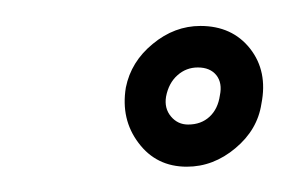

<svg xmlns="http://www.w3.org/2000/svg" viewBox="-20 -717 223 148"><path d="M124 -588.5Q144.5 -588.5 161.5 -602.8Q178.5 -617 181.5 -637Q186.5 -662 172.8 -679.5Q159 -697 134.5 -697Q114.5 -697 97.8 -683.2Q81 -669.5 77 -649.5Q73 -625 86.8 -606.8Q100.5 -588.5 124 -588.5ZM125 -621Q117 -621 111.8 -627.2Q106.5 -633.5 108 -642.5Q110 -653 116.8 -659Q123.5 -665 132.5 -665Q142 -665 146.8 -659Q151.5 -653 149.5 -643.5Q148 -633 141.5 -627Q135 -621 125 -621Z"/></svg>

Font: Anybody SemiExpanded
Style: Italic
Weight: 400
Width: 6
Italic angle: -10°
Version: Version 1.113;gftools[0.9.25]